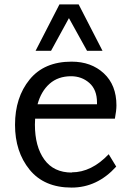

<svg xmlns="http://www.w3.org/2000/svg" viewBox="-20 -832 596 869"><path d="M292 -750 211 -602H141L249 -812H336L444 -602H374ZM305 -51V-52Q394 -52 472 -134L506 -78Q420 17 304 17Q180 17 114 -64Q48 -145 48 -267Q48 -391 114 -472Q180 -553 304 -553Q393 -553 450 -500Q507 -447 507 -355Q507 -332 500 -295H139Q138 -286 138 -268Q138 -169 180.5 -110Q223 -51 305 -51ZM301 -487H302Q243 -487 204.5 -453Q166 -419 150 -360H419V-368Q419 -426 384.5 -456.5Q350 -487 301 -487Z"/></svg>

Font: Martel Sans
Style: Regular
Weight: 400
Designer: Dan Reynolds and Mathieu Réguer
Foundry: Dan Reynolds and Mathieu Réguer
Version: Version 1.001;PS 001.001;hotconv 1.0.70;makeotf.lib2.5.58329